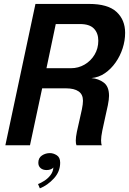

<svg xmlns="http://www.w3.org/2000/svg" viewBox="-20 -758 673 1002"><path d="M8 0 165 -737.5H445Q543 -737.5 588 -696Q633 -654.5 633 -586.5Q633 -546 620 -505.8Q607 -465.5 583.2 -431.8Q559.5 -398 527.5 -376Q495.5 -354 457 -350.5Q494 -347.5 521.5 -327Q549 -306.5 549 -258Q549 -239.5 542.8 -208.5Q536.5 -177.5 528.2 -142.2Q520 -107 513.8 -75.8Q507.5 -44.5 507.5 -25.5Q507.5 -7 511.5 0H379Q375.5 -8 375.5 -24.5Q375.5 -42 381.2 -70.2Q387 -98.5 394.5 -129.5Q402 -160.5 407.5 -188Q413 -215.5 413 -232Q413 -265.5 390 -281.2Q367 -297 324.5 -297H200L136.5 0ZM397.5 -632.5H271L222.5 -402H350Q389 -402 421.5 -421Q454 -440 473.5 -472.5Q493 -505 493 -545.5Q493 -585 470.2 -608.8Q447.5 -632.5 397.5 -632.5ZM223.5 129.5Q203.5 129.5 191.8 119.2Q180 109 180 91.5Q180 66 198.8 53.5Q217.5 41 240.5 41Q258.5 41 276.2 52.2Q294 63.5 294 91Q294 137.5 261.2 173.2Q228.5 209 188 225L178.5 202.5Q193.5 197 211.8 185.2Q230 173.5 243.5 156Q257 138.5 258.5 116Q254.5 122 244.5 125.8Q234.5 129.5 223.5 129.5Z"/></svg>

Font: Epilogue SemiBold
Style: Italic
Weight: 600
Italic angle: -12°
Designer: Tyler Finck
Foundry: Etcetera Type Co
Version: Version 2.111; ttfautohint (v1.8.3)